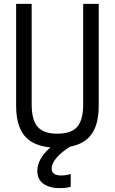

<svg xmlns="http://www.w3.org/2000/svg" viewBox="-20 -750 590 988"><path d="M287 218Q251 218 225 207.5Q199 197 185.5 177.5Q172 158 172 130Q172 90 199.5 51.5Q227 13 279 -21L349 0Q300 29 273 59.5Q246 90 246 117Q246 130 252 138Q258 146 269 149.5Q280 153 293 153Q307 153 320 151Q333 149 344 145V211Q331 215 317 216.5Q303 218 287 218ZM275 10Q166 10 114.5 -42Q63 -94 63 -205V-730H143V-212Q143 -132 174 -97Q205 -62 275 -62Q346 -62 377 -97Q408 -132 408 -212V-730H488V-205Q488 -94 436.5 -42Q385 10 275 10Z"/></svg>

Font: M PLUS Code Latin SemiExpanded
Style: Regular
Weight: 400
Width: 6
Designer: Coji Morishita
Foundry: UNDERFOREST DESIGN
Version: Version 1.002; ttfautohint (v1.8.3)